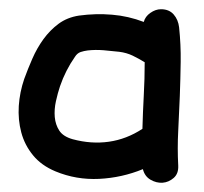

<svg xmlns="http://www.w3.org/2000/svg" viewBox="-20 -684 439 414"><path d="M366.2 -625Q370.1 -587.9 369.6 -550.8Q369.1 -513.7 367.7 -476.6Q366.2 -439.5 364.3 -401.9Q362.3 -364.3 364.3 -327.1Q365.2 -309.6 354.5 -300.3Q343.8 -291 330.6 -290Q317.4 -289.1 304.7 -296.4Q292 -303.7 288.1 -319.3Q243.2 -300.8 193.8 -298.3Q144.5 -295.9 99.6 -314.5Q69.3 -327.1 51.3 -349.1Q33.2 -371.1 25.9 -398.4Q18.6 -425.8 20.5 -455.6Q22.5 -485.4 32.2 -513.7Q40 -535.2 49.8 -557.6Q59.6 -580.1 73.7 -599.6Q87.9 -619.1 106.4 -632.8Q125 -646.5 150.4 -650.4Q186.5 -655.3 221.7 -652.3Q256.8 -649.4 290 -636.7Q293 -648.4 304.2 -656.2Q315.4 -664.1 327.1 -664.1Q344.7 -664.1 354.5 -652.8Q364.3 -641.6 366.2 -625ZM287.1 -406.2Q288.1 -442.4 290 -478Q292 -513.7 292 -549.8Q279.3 -557.6 266.1 -564Q252.9 -570.3 237.3 -572.3Q220.7 -574.2 203.1 -575.7Q185.5 -577.1 168.9 -575.2Q161.1 -574.2 153.8 -571.8Q146.5 -569.3 141.6 -561.5Q121.1 -532.2 109.4 -498Q104.5 -483.4 100.6 -465.8Q96.7 -448.2 98.1 -431.6Q99.6 -415 107.9 -402.3Q116.2 -389.6 136.7 -383.8Q176.8 -373 214.8 -378.4Q252.9 -383.8 287.1 -406.2Z"/></svg>

Font: Schoolbell
Style: Regular
Weight: 400
Designer: Font Diner, Inc
Foundry: Font Diner, Inc
Version: Version 1.000